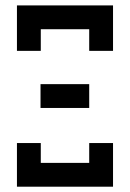

<svg xmlns="http://www.w3.org/2000/svg" viewBox="-20 -704 490 724"><path d="M133.8 -89.8H316.4V-164.6H406.2V0H43.9V-164.6H133.8ZM316.4 -386.7V-296.9H132.8V-386.7ZM43.9 -512.2V-683.6H406.2V-512.2H316.4V-593.8H133.8V-512.2Z"/></svg>

Font: Anka/Coder Narrow
Style: Bold
Weight: 700
Width: 3
Monospace: yes
Version: Version 001.100